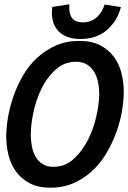

<svg xmlns="http://www.w3.org/2000/svg" viewBox="-20 -860 595 892"><path d="M441 -425Q441 -452 435.5 -478.5Q430 -505 417.5 -526Q405 -547 384.5 -560Q364 -573 333 -573Q278 -573 238 -536.5Q198 -500 172.5 -447.5Q147 -395 135 -337Q123 -279 123 -235Q123 -208 128 -181Q133 -154 145 -132.5Q157 -111 177.5 -98Q198 -85 229 -85Q283 -85 323 -122Q363 -159 389.5 -212Q416 -265 428.5 -323.5Q441 -382 441 -425ZM9 -226Q9 -268 17.5 -317Q26 -366 43.5 -415.5Q61 -465 88 -511Q115 -557 153 -592Q191 -627 239.5 -648.5Q288 -670 348 -670Q406 -670 445.5 -649.5Q485 -629 509.5 -595.5Q534 -562 544.5 -519.5Q555 -477 555 -434Q555 -393 546.5 -343.5Q538 -294 520 -244.5Q502 -195 474.5 -148.5Q447 -102 409 -66.5Q371 -31 322.5 -9.5Q274 12 214 12Q156 12 116.5 -9.5Q77 -31 53 -65Q29 -99 19 -141.5Q9 -184 9 -226ZM542 -827 537 -812Q519 -755 472.5 -717Q426 -679 354 -679Q290 -679 255.5 -711.5Q221 -744 221 -801Q221 -812 222 -817L223 -828L302 -840V-820Q302 -790 317.5 -773Q333 -756 365 -756Q400 -756 425 -776Q450 -796 462 -828L466 -839Z"/></svg>

Font: Codetta
Style: Bold Italic
Weight: 700
Italic angle: -11°
Designer: Ulrich Proeller
Foundry: PROSA GmbH
Version: Version 2.00;September 29, 2018;FontCreator 11.5.0.2427 64-b